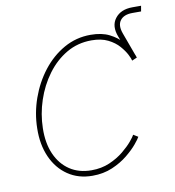

<svg xmlns="http://www.w3.org/2000/svg" viewBox="-74 -696 700 770"><g transform="rotate(-10 275.5 -311.0)"><path d="M478.5 -422.9 439.9 -523.4Q421.9 -569.3 445.1 -599.6Q468.3 -629.9 516.1 -629.9Q522.5 -629.9 532.2 -629.9Q542 -629.9 551.3 -629.9L547.4 -607.4Q538.1 -607.4 528.3 -607.4Q518.6 -607.4 512.2 -607.4Q477.1 -607.4 462.2 -587.6Q447.3 -567.9 460 -533.2L498.5 -428.2ZM241.7 7.8Q184.6 7.8 142.1 -21Q99.6 -49.8 76.9 -100.8Q54.2 -151.9 55.7 -217.8Q56.6 -279.8 77.6 -339.1Q98.6 -398.4 135.7 -446.3Q172.9 -494.1 222.7 -522.2Q272.5 -550.3 331.1 -550.3Q376.5 -550.3 407.5 -534.7Q438.5 -519 458 -496.8Q477.5 -474.6 487.3 -455.1Q497.1 -435.5 498.5 -428.2L478 -419.4Q476.6 -427.2 467.8 -444.6Q459 -461.9 442.1 -481.2Q425.3 -500.5 397.9 -514.2Q370.6 -527.8 331.1 -527.8Q274.9 -527.8 229 -501Q183.1 -474.1 149.7 -428.7Q116.2 -383.3 97.7 -327.6Q79.1 -272 78.1 -214.4Q76.7 -153.8 96.4 -108.9Q116.2 -64 153.3 -39.3Q190.4 -14.6 241.7 -14.6Q282.2 -14.6 315.2 -28.8Q348.1 -43 372.6 -63Q397 -83 411.9 -100.8Q426.8 -118.7 430.2 -126L449.2 -114.3Q445.3 -106.4 429.2 -86.9Q413.1 -67.4 386.2 -45.4Q359.4 -23.4 323 -7.8Q286.6 7.8 241.7 7.8Z"/></g></svg>

Font: Inter 16pt Thin
Style: Italic
Weight: 250
Italic angle: -9.3988°
Version: Version 4.001;git-66647c0bb